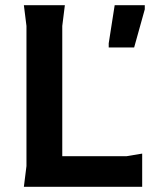

<svg xmlns="http://www.w3.org/2000/svg" viewBox="-20 -720 594 740"><path d="M72 0 82 -80V-620L72 -700H230L220 -620V-118H468L528 -128V0ZM399 -537V-553L422 -700H538V-684L497 -537Z"/></svg>

Font: AR One Sans
Style: Bold
Weight: 700
Designer: Niteesh Yadav
Foundry: Niteesh Yadav
Version: Version 1.001;gftools[0.9.33]